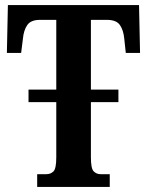

<svg xmlns="http://www.w3.org/2000/svg" viewBox="-20 -734 578 754"><path d="M126 0V-50H162Q179 -50 190 -61Q201 -72 201 -116V-333H92V-382H201V-656H137Q101 -656 87 -635.5Q73 -615 70 -582L63 -526H7L11 -714H526L530 -526H474L468 -582Q465 -615 451 -635.5Q437 -656 400 -656H337V-382H445V-333H337V-116Q337 -72 348 -61Q359 -50 375 -50H411V0Z"/></svg>

Font: Noto Serif ExtraCondensed
Style: Bold
Weight: 700
Width: 2
Designer: Monotype Design Team
Foundry: Monotype Imaging Inc.
Version: Version 2.014; ttfautohint (v1.8.4.7-5d5b)